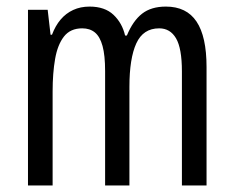

<svg xmlns="http://www.w3.org/2000/svg" viewBox="-20 -566 714 586"><path d="M486.3 -545.9Q549.3 -545.9 579.8 -500.2Q610.4 -454.6 610.4 -361.3V0H535.2V-348.1Q535.2 -418.5 517.3 -449Q499.5 -479.5 465.8 -479.5Q417 -479.5 396 -433.6Q375 -387.7 375 -300.8V0H300.8V-349.1Q300.8 -397 293 -425.5Q285.2 -454.1 269.8 -466.8Q254.4 -479.5 231 -479.5Q194.8 -479.5 175.3 -454.6Q155.8 -429.7 148.2 -386.2Q140.6 -342.8 140.6 -287.1V0H65.4V-536.1H125.5L134.3 -460H138.7Q148.9 -487.3 165 -506.3Q181.2 -525.4 203.4 -535.6Q225.6 -545.9 253.4 -545.9Q299.8 -545.9 326.4 -520.8Q353 -495.6 361.8 -457.5H367.2Q385.7 -502.4 413.6 -524.2Q441.4 -545.9 486.3 -545.9Z"/></svg>

Font: Open Sans Condensed
Style: Regular
Weight: 400
Width: 3
Designer: Monotype Design Team
Foundry: Monotype Imaging Inc.
Version: Version 3.000